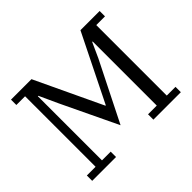

<svg xmlns="http://www.w3.org/2000/svg" viewBox="-147 -932 1167 1167"><g transform="rotate(-45 436.0 -349.0)"><path d="M55 -46H130V-652H55V-698H231L435 -266H438L652 -698H817V-652H742V-46H817V0H581V-46H656V-597H652L608 -500L416 -117L245 -475L189 -597H185V-46H260V0H55Z"/></g></svg>

Font: IBM Plex Serif
Style: Regular
Weight: 400
Designer: Mike Abbink, Paul van der Laan, Pieter van Rosmalen
Foundry: Bold Monday
Version: Version 3.001